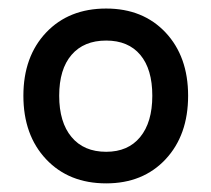

<svg xmlns="http://www.w3.org/2000/svg" viewBox="-20 -677 490 445"><path d="M34.2 -455.1Q34.2 -545.9 86.9 -601.6Q139.6 -657.2 226.1 -657.2Q311.5 -657.2 363.8 -601.6Q416 -545.9 416 -455.1Q416 -363.8 363.8 -307.9Q311.5 -252 226.1 -252Q139.6 -252 86.9 -307.9Q34.2 -363.8 34.2 -455.1ZM226.1 -583Q174.3 -583 145.8 -549.8Q117.2 -516.6 117.2 -455.1Q117.2 -393.6 145.8 -359.4Q174.3 -325.2 226.1 -325.2Q276.9 -325.2 304.9 -359.4Q333 -393.6 333 -455.1Q333 -516.6 305.2 -549.8Q277.3 -583 226.1 -583Z"/></svg>

Font: Overused Grotesk Medium
Style: Regular
Weight: 500
Version: Version 0.002